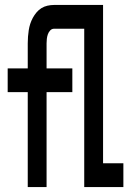

<svg xmlns="http://www.w3.org/2000/svg" viewBox="-20 -755 540 775"><path d="M92 0V-383H11V-479H92V-580Q92 -594 93 -607Q94 -620 96 -633Q98 -646 102 -658.5Q106 -671 112.5 -683Q119 -695 127.5 -705Q136 -715 147 -722Q158 -729 171.5 -732Q185 -735 198 -735H396V-96H478V0H320V-639H198Q189 -639 182.5 -632Q176 -625 173 -616Q170 -607 169 -598Q168 -589 168 -580V-479H272V-383H168V0Z"/></svg>

Font: Iosevka SS08 Regular
Style: Bold
Weight: 700
Monospace: yes
Designer: Belleve Invis
Foundry: Belleve Invis
Version: Version 16.3.4; ttfautohint (v1.8.4)